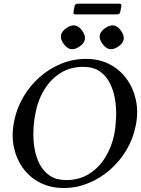

<svg xmlns="http://www.w3.org/2000/svg" viewBox="-20 -982 747 1014"><path d="M433.8 -671Q503.8 -671 558.1 -643Q612.5 -615 648.5 -565.5Q684.5 -516 697.9 -453Q711.2 -390 697.2 -320Q683.2 -249 647.4 -189Q611.5 -129 559.5 -84Q507.5 -39 445.1 -14Q382.8 11 316.8 11Q246.8 11 191.9 -17Q137 -45 101.5 -94Q66 -143 53.1 -206Q40.2 -269 54.2 -339Q67.2 -408 102.1 -468Q137 -528 188 -573.5Q239 -619 301.9 -645Q364.8 -671 433.8 -671ZM419.2 -629Q352.8 -629 301.1 -597.2Q249.5 -565.5 214.9 -509.8Q180.2 -454 166.8 -381.8Q158 -338.5 156.4 -290Q154.8 -241.5 162.8 -195.8Q170.8 -150 190.8 -112.6Q210.8 -75.2 244.8 -53.1Q278.8 -31 329.5 -31Q397.8 -31 449.9 -63.2Q502 -95.5 536.1 -150.9Q570.2 -206.2 584.5 -277.2Q591.5 -316.8 593.2 -363.9Q595 -411 587.4 -457.6Q579.8 -504.2 560.2 -543.1Q540.8 -582 506.4 -605.5Q472 -629 419.2 -629ZM376.8 -847.5Q398.5 -843 415.2 -818Q431.8 -793.8 428.2 -773Q423.8 -752 398.8 -735.5Q374.5 -719 352.8 -722.8Q333 -726.8 315.2 -752Q298 -775.2 302.2 -797Q306.8 -818 331.8 -834.5Q356 -851 376.8 -847.5ZM581.8 -847.5Q603.5 -843 620.2 -818Q636.8 -793.8 633.2 -773Q628.8 -752 603.8 -735.5Q579.5 -719 557.8 -722.8Q538 -726.8 520.2 -752Q503 -775.2 507.2 -797Q511.8 -818 536.8 -834.5Q561 -851 581.8 -847.5ZM615.2 -919Q612.2 -906 599.2 -906H378.2Q365.2 -906 368.2 -919L373.8 -949.5Q376.8 -962.5 389.8 -962.5H610.8Q623.8 -962.5 620.8 -949.5Z"/></svg>

Font: Young Serif Light
Style: Italic
Weight: 300
Italic angle: -10.979°
Designer: Bastien Sozeau
Foundry: NBR — Bastien Sozeau
Version: Version 5.001